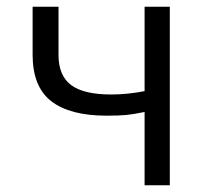

<svg xmlns="http://www.w3.org/2000/svg" viewBox="-20 -551 630 571"><path d="M297 -207Q188 -207 132.5 -250Q77 -293 77 -388V-531H154V-388Q154 -326 191.5 -298Q229 -270 311 -270Q359 -270 410 -280V-531H485V0H410V-218Q376 -211 355 -209Q334 -207 297 -207Z"/></svg>

Font: Nebula Sans Book
Style: Regular
Weight: 400
Designer: Paul D. Hunt for Adobe (as Source Sans)
Foundry: Nebula Entertainment & Broadcasting LLC
Version: Version 1.010